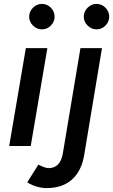

<svg xmlns="http://www.w3.org/2000/svg" viewBox="-20 -746 578 981"><path d="M112 -500H222L137 0H27ZM129 -661Q129 -687 148.5 -706.5Q168 -726 194 -726Q221 -726 240 -706.5Q259 -687 259 -661Q259 -635 240 -615.5Q221 -596 194 -596Q168 -596 148.5 -615.5Q129 -635 129 -661ZM119 186 176 95Q210 113 229 113Q258 113 276.5 94Q295 75 301 38L391 -500H501L410 47Q396 129 347 172Q298 215 218 215Q169 215 119 186ZM408 -661Q408 -687 427.5 -706.5Q447 -726 473 -726Q500 -726 519 -706.5Q538 -687 538 -661Q538 -635 519 -615.5Q500 -596 473 -596Q447 -596 427.5 -615.5Q408 -635 408 -661Z"/></svg>

Font: Oak Sans Semibold
Style: Italic
Weight: 600
Italic angle: -9.49998°
Foundry: Erik Kennedy, Walven
Version: Version 1.000